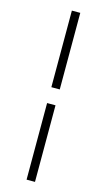

<svg xmlns="http://www.w3.org/2000/svg" viewBox="-137 -819 543 993"><g transform="rotate(15 134.5 -322.5)"><path d="M162 -775V-365H117V-775ZM162 -280V130H117V-280Z"/></g></svg>

Font: Raleway Light
Style: Italic
Weight: 300
Italic angle: -12°
Designer: Matt McInerney, Pablo Impallari, Rodrigo Fuenzalida
Foundry: Matt McInerney, Pablo Impallari, Rodrigo Fuenzalida
Version: Version 4.026